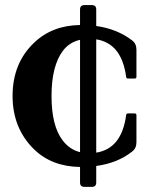

<svg xmlns="http://www.w3.org/2000/svg" viewBox="-20 -645 599 753"><path d="M293.9 9.8Q182.6 8.3 112.8 -60.1Q29.3 -142.6 29.3 -268.6Q29.3 -396.5 112.8 -476.6Q184.1 -545.4 293.9 -546.9V-607.9Q293.9 -625 311 -625H340.3Q357.4 -625 357.4 -607.9V-543Q439.5 -531.7 498.5 -486.3Q515.1 -473.6 515.1 -450.2V-344.2Q515.1 -336.9 507.8 -336.9H481.9Q475.6 -336.9 474.6 -344.2Q457 -475.1 357.4 -490.7V-46.4Q457 -62 474.6 -192.9Q475.6 -200.2 481.9 -200.2H507.8Q515.1 -200.2 515.1 -192.9V-86.9Q515.1 -63.5 498.5 -50.8Q441.4 -5.4 357.4 5.9V70.8Q357.4 87.9 340.3 87.9H311Q293.9 87.9 293.9 70.8ZM293.9 -488.8Q252.4 -479.5 226.6 -445.8Q182.1 -386.2 182.1 -268.6Q182.1 -151.9 225.1 -95.2Q252.4 -58.6 293.9 -48.3Z"/></svg>

Font: Simply Serif
Style: Bold
Weight: 700
Designer: Wojciech Kalinowski "wmk69" (wmk69@o2.pl)
Foundry: Wojciech Kalinowski "wmk69" (wmk69@o2.pl)
Version: Version 1.0.0; 2022-02-18